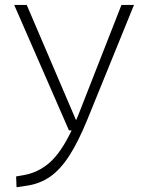

<svg xmlns="http://www.w3.org/2000/svg" viewBox="-20 -538 626 792"><path d="M48.3 234.4 46.4 189.9 79.1 184.1Q139.2 173.3 185.8 131.8Q232.4 90.3 275.4 0H264.6L38.6 -517.6H90.3L293 -43.9H294.9Q300.3 -56.6 305.7 -70.3L481 -517.6H532.7L340.8 -45.9Q302.7 47.4 265.4 105Q228 162.6 186 191.4Q144 220.2 90.8 228Z"/></svg>

Font: Cascadia Mono ExtraLight
Style: Regular
Weight: 200
Monospace: yes
Designer: Aaron Bell
Foundry: Saja Typeworks
Version: Version 2404.023; ttfautohint (v1.8.4)